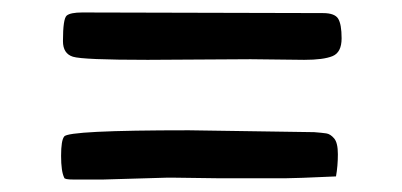

<svg xmlns="http://www.w3.org/2000/svg" viewBox="-20 -480 645 308"><path d="M248 -195 145 -192H98Q83 -192 83 -195Q78 -205 78 -230Q78 -255 83 -261Q89 -271 283 -271L484 -268Q497 -267 503.5 -266Q510 -265 516 -258Q522 -251 522 -232.5Q522 -214 519 -197Q453 -194 437 -194Q385 -194 333 -194L258 -195ZM382 -385 217 -384Q113 -384 97 -389Q81 -394 81 -414Q81 -450 87 -455Q93 -460 112 -460L498 -459Q517 -459 522.5 -450Q528 -441 528 -418.5Q528 -396 513.5 -390Q499 -384 468 -384Z"/></svg>

Font: Cagliostro
Style: Regular
Weight: 400
Designer: Matthew Desmond
Foundry: Matthew Desmond
Version: Version